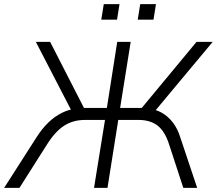

<svg xmlns="http://www.w3.org/2000/svg" viewBox="-43 -907 1047 927"><path d="M-23 0 132 -242Q159 -285 190 -315Q221 -345 256.5 -362.5Q292 -380 331 -383L308 -361L130 -705H199L370 -371L352 -386H473L523 -705H588L537 -386H651L629 -371L906 -705H984L697 -361L670 -383Q708 -380 738.5 -362.5Q769 -345 792 -315Q815 -285 828 -242L909 0H842L774 -208Q754 -272 718.5 -300Q683 -328 625 -328H528L476 0H411L464 -328H368Q310 -328 266.5 -300Q223 -272 183 -208L51 0ZM622 -812 634 -887H710L698 -812ZM446 -812 458 -887H534L522 -812Z"/></svg>

Font: Nunito Sans 10pt Light
Style: Italic
Weight: 300
Italic angle: -9°
Designer: Vernon Adams
Foundry: Vernon Adams
Version: Version 3.101;gftools[0.9.27]